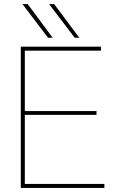

<svg xmlns="http://www.w3.org/2000/svg" viewBox="-20 -931 565 951"><path d="M83 0V-700H480V-680H103V-381H458V-362H103V-20H497V0ZM350 -744 223 -911H248L373 -744ZM218 -744 91 -911H117L241 -744Z"/></svg>

Font: Georama ExtraCondensed Thin Thin
Style: Regular
Weight: 250
Version: Version 1.001